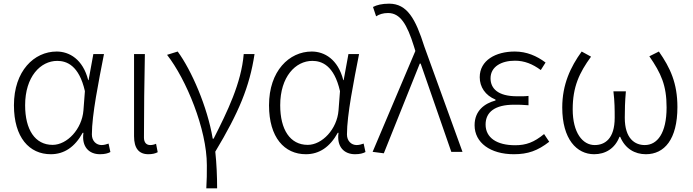

<svg xmlns="http://www.w3.org/2000/svg" viewBox="-20 -828 3777 1047"><path d="M257 13C330 13 388 -26 431 -104H435C424 -27 466 13 525 13C552 13 569 8 582 1L572 -45C561 -41 547 -37 534 -37C505 -37 481 -59 481 -95C481 -202 518 -384 547 -533H489L463 -391H461C432 -505 358 -547 289 -547C166 -547 56 -441 56 -254C56 -78 140 13 257 13ZM267 -38C171 -38 117 -121 117 -254C117 -410 201 -496 292 -496C343 -496 411 -472 443 -331L435 -226C427 -124 346 -38 267 -38Z M789 13C810 13 827 9 840 2L831 -44C820 -39 809 -37 799 -37C779 -37 765 -50 765 -78C765 -227 767 -377 770 -533H711V-85C711 -20 737 13 789 13Z M1164 199C1164 135 1161 63 1154 -1C1282 -214 1341 -355 1368 -533H1309C1296 -375 1220 -220 1145 -72H1140C1111 -246 1024 -445 949 -547L891 -529C995 -396 1108 -124 1108 73C1108 125 1108 147 1105 199Z M1648 13C1721 13 1779 -26 1822 -104H1826C1815 -27 1857 13 1916 13C1943 13 1960 8 1973 1L1963 -45C1952 -41 1938 -37 1925 -37C1896 -37 1872 -59 1872 -95C1872 -202 1909 -384 1938 -533H1880L1854 -391H1852C1823 -505 1749 -547 1680 -547C1557 -547 1447 -441 1447 -254C1447 -78 1531 13 1648 13ZM1658 -38C1562 -38 1508 -121 1508 -254C1508 -410 1592 -496 1683 -496C1734 -496 1802 -472 1834 -331L1826 -226C1818 -124 1737 -38 1658 -38Z M2073 8 2269 -481H2274L2441 0H2502L2294 -574C2246 -726 2200 -808 2102 -808C2063 -808 2035 -801 2014 -790L2031 -739C2048 -750 2069 -757 2096 -757C2163 -757 2200 -695 2237 -576L2245 -550L2012 0Z M2782 13C2859 13 2912 -6 2975 -55L2947 -97C2892 -52 2849 -36 2789 -36C2689 -36 2628 -77 2628 -149C2628 -217 2679 -257 2783 -257C2808 -257 2831 -257 2862 -254V-305C2835 -302 2819 -303 2799 -303C2696 -303 2655 -345 2655 -401C2655 -465 2715 -497 2788 -497C2840 -497 2884 -479 2929 -446L2955 -487C2907 -523 2852 -547 2787 -547C2683 -547 2596 -499 2596 -407C2596 -354 2626 -308 2682 -285V-280C2623 -264 2568 -225 2568 -145C2568 -50 2654 13 2782 13Z M3220 13C3280 13 3333 -17 3358 -82H3362C3389 -17 3442 13 3502 13C3603 13 3674 -68 3674 -244C3674 -375 3635 -458 3573 -547L3521 -521C3585 -428 3615 -363 3615 -242C3615 -101 3564 -37 3496 -37C3443 -37 3387 -71 3387 -186C3387 -229 3388 -274 3393 -330H3325C3332 -274 3332 -229 3332 -186C3332 -71 3278 -37 3223 -37C3157 -37 3103 -104 3103 -232C3103 -355 3139 -431 3203 -519L3152 -547C3091 -463 3046 -367 3046 -242C3046 -69 3125 13 3220 13Z"/></svg>

Font: Spoqa Han Sans Neo Light
Style: Regular
Weight: 300
Designer: [Spoqa Han Sans Neo] Dong-huui Kim  Younghwa Kang  Yujin Lee  [Noto Sans] Ryoko NISHIZUKA  (kana & ideographs); Paul D. 
Foundry: Spoqa (http://www.spoqa-han-sans.com)
Version: Version 1.000